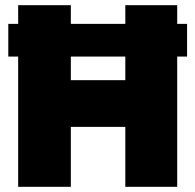

<svg xmlns="http://www.w3.org/2000/svg" viewBox="-20 -720 753 740"><path d="M12 -502V-628H50V-700H253V-628H463V-700H663V-628H701V-502H663V0H463V-231H253V0H50V-502ZM253 -411H463V-502H253Z"/></svg>

Font: Georama ExtraBold
Style: Regular
Weight: 800
Designer: Jean-Baptiste Levee
Foundry: Production Type
Version: Version 1.001